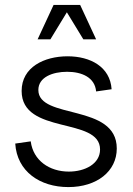

<svg xmlns="http://www.w3.org/2000/svg" viewBox="-20 -745 543 781"><path d="M258 16C374 16 455 -48 455 -141C455 -326 136 -257 136 -379C136 -431 194 -453 253 -453C313 -453 366 -430 371 -373L434 -382C428 -473 348 -516 255 -516C160 -516 68 -472 68 -375C68 -195 387 -271 387 -137C387 -78 325 -47 260 -47C181 -47 115 -92 105 -170L42 -161C49 -48 142 16 258 16ZM133 -585H185L252 -695L319 -585H371L306 -725H198Z"/></svg>

Font: Uncut Sans Book
Style: Regular
Weight: 350
Designer: Kasper Nordkvist
Foundry: UNCUT.wtf
Version: Version 1.304;Glyphs 3.2 (3246)